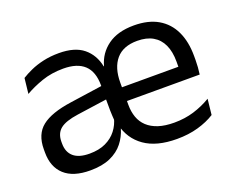

<svg xmlns="http://www.w3.org/2000/svg" viewBox="-89 -650 987 809"><g transform="rotate(-20 404.5 -245.0)"><path d="M580.6 11.1Q489.5 11.1 436.1 -26.5Q382.6 -64.1 367.1 -131L358.9 -147.6Q356.9 -173.1 356.2 -197.9Q355.5 -222.7 355.9 -249.9L356.3 -311Q356.3 -372.2 324.5 -402Q292.8 -431.7 230.1 -431.7Q177.6 -431.7 133.9 -416.5Q90.3 -401.3 56.4 -381.5L64 -450.4Q82.3 -462 107.4 -473.3Q132.5 -484.7 164.7 -492Q196.8 -499.3 235.2 -499.3Q306.2 -499.3 344.8 -467.8Q383.3 -436.3 394.4 -382.1H395.7Q410.1 -436.1 454.7 -468.5Q499.3 -500.9 572 -500.9Q636.4 -500.9 679.8 -475.7Q723.2 -450.4 745.1 -403.9Q767.1 -357.4 767.1 -293V-274.8Q767.1 -259.1 765.9 -243Q764.7 -226.9 762.5 -211.4H688.2Q689 -235.6 689.2 -256.7Q689.4 -277.8 689.4 -296.4Q689.4 -341 675.1 -371.8Q660.9 -402.6 632.9 -418.8Q605 -435 563 -435Q499.7 -435 468.1 -397.8Q436.4 -360.6 436.4 -294V-246.3V-236.4V-194.7Q436.4 -163.5 445.4 -138.2Q454.4 -112.9 473.6 -95Q492.8 -77 522.5 -67.2Q552.3 -57.5 593.7 -57.5Q640.8 -57.5 681.7 -70Q722.7 -82.6 758.9 -104.2L751.3 -34Q719.1 -13.5 675.9 -1.2Q632.7 11.1 580.6 11.1ZM191.6 10.7Q115.8 10.7 76.7 -25Q37.6 -60.7 37.6 -125.7V-140Q37.6 -207.4 79.7 -240.7Q121.8 -274.1 212.2 -286.9L366.5 -309.2L370.9 -249.8L222 -228.6Q166.2 -220.7 142.2 -201.4Q118.1 -182 118.1 -144.5V-136.6Q118.1 -97.9 141.9 -77.4Q165.8 -56.8 213.3 -56.8Q255.5 -56.8 285.7 -71Q315.9 -85.2 334.8 -109.7Q353.8 -134.3 360.7 -164.4L387.1 -111.4H372.6Q362.7 -77.3 340.9 -49.7Q319.2 -22.1 282.7 -5.7Q246.2 10.7 191.6 10.7ZM398.6 -211.4V-273H745.3V-211.4Z"/></g></svg>

Font: Anek Gurmukhi Medium
Style: Regular
Weight: 500
Designer: Sarang Kulkarni (Gurmukhi), Yesha Goshar (Latin)
Foundry: Ek Type
Version: Version 1.003